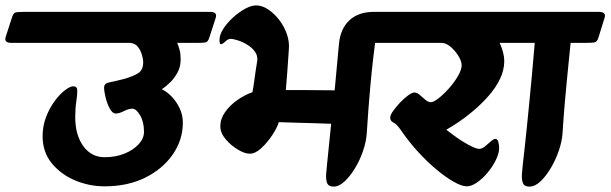

<svg xmlns="http://www.w3.org/2000/svg" viewBox="-94 -669 2264 712"><path d="M-73 -532 -49 -606Q-44 -622 -34 -623.5Q-24 -625 0 -625H685Q713 -625 706 -603L682 -529Q677 -513 667.5 -511.5Q658 -510 637 -510H563Q568 -499 572 -484Q576 -469 576 -449Q576 -422 564.5 -400.5Q553 -379 536.5 -363Q520 -347 506 -338Q524 -330 542 -311.5Q560 -293 572 -268Q584 -243 584 -214Q584 -150 546.5 -96Q509 -42 444 -10Q379 22 294 22Q237 22 184.5 0Q132 -22 98 -63.5Q64 -105 64 -164Q64 -202 77 -235.5Q90 -269 109 -294.5Q128 -320 147 -334.5Q166 -349 178 -349Q192 -349 192.5 -334Q193 -319 189 -293Q185 -267 185 -235Q185 -168 215 -127Q245 -86 294 -86Q335 -86 368 -99.5Q401 -113 420.5 -134.5Q440 -156 440 -180Q440 -217 425.5 -241.5Q411 -266 397 -266Q383 -266 365.5 -257Q348 -248 335 -248Q323 -248 313 -266.5Q303 -285 297.5 -308Q292 -331 292 -344Q292 -360 311 -363.5Q330 -367 365 -376Q401 -386 419 -398Q437 -410 437 -438Q437 -449 432.5 -465Q428 -481 418 -494.5Q408 -508 389 -510H-52Q-80 -510 -73 -532Z M720 -521Q720 -540 734 -562Q748 -584 770 -604Q792 -624 815 -636.5Q838 -649 856 -649Q878 -649 900.5 -634Q923 -619 941.5 -595Q960 -571 970 -542Q980 -513 977 -484Q975 -449 972 -411Q969 -373 966 -335Q997 -335 1030.5 -335Q1064 -335 1094.5 -334.5Q1125 -334 1147 -334L1163 -506Q1168 -562 1201.5 -593.5Q1235 -625 1293 -625H1394Q1422 -625 1415 -603L1391 -529Q1386 -513 1376 -511.5Q1366 -510 1342 -510H1297Q1296 -502 1290.5 -457.5Q1285 -413 1278.5 -340.5Q1272 -268 1266 -174Q1264 -144 1252.5 -110Q1241 -76 1223 -46Q1205 -16 1184 3.5Q1163 23 1144 23Q1124 23 1119 9.5Q1114 -4 1115.5 -24Q1117 -44 1119 -62Q1123 -98 1126.5 -135.5Q1130 -173 1134 -210Q1111 -211 1075 -212Q1039 -213 1002.5 -214Q966 -215 940 -216Q934 -196 916 -168.5Q898 -141 875.5 -120Q853 -99 832 -99Q814 -99 788.5 -114Q763 -129 743 -152.5Q723 -176 723 -201Q723 -228 740.5 -253Q758 -278 785.5 -297.5Q813 -317 842 -327Q846 -347 848.5 -366.5Q851 -386 854 -406Q857 -426 860 -444Q862 -463 851 -478Q840 -493 822.5 -503.5Q805 -514 787.5 -519.5Q770 -525 761 -525Q752 -525 741.5 -515Q731 -505 725 -505Q720 -505 720 -521Z M1286 -532 1309 -606Q1314 -620 1321.5 -622.5Q1329 -625 1341 -625H1874Q1902 -625 1895 -603L1871 -529Q1866 -513 1855.5 -511.5Q1845 -510 1822 -510H1759Q1767 -492 1771.5 -475Q1776 -458 1776 -443Q1776 -409 1760 -376Q1744 -343 1718 -313.5Q1692 -284 1662.5 -259Q1633 -234 1606 -216Q1579 -198 1561 -188Q1570 -181 1586 -169Q1602 -157 1621 -145Q1640 -133 1657 -125Q1674 -117 1683 -117Q1694 -117 1705 -126.5Q1716 -136 1726.5 -145Q1737 -154 1743 -154Q1751 -154 1754 -142.5Q1757 -131 1757 -121Q1757 -100 1744.5 -75Q1732 -50 1713.5 -28Q1695 -6 1674.5 8Q1654 22 1637 22Q1618 22 1587.5 4.5Q1557 -13 1522 -42.5Q1487 -72 1453.5 -109Q1420 -146 1393 -186Q1377 -209 1365 -214.5Q1353 -220 1353 -233Q1353 -242 1363.5 -257Q1374 -272 1389 -288Q1404 -304 1419 -315Q1434 -326 1443 -326Q1452 -326 1462.5 -317Q1473 -308 1483.5 -299Q1494 -290 1504 -290Q1514 -290 1533 -305Q1552 -320 1571.5 -342Q1591 -364 1604.5 -387.5Q1618 -411 1618 -427Q1618 -442 1606 -461.5Q1594 -481 1577 -495.5Q1560 -510 1543 -510H1307Q1279 -510 1286 -532Z M1767 -532 1791 -606Q1795 -620 1802.5 -622.5Q1810 -625 1822 -625H2127Q2155 -625 2148 -603L2125 -529Q2120 -513 2109.5 -511.5Q2099 -510 2076 -510H2022Q2018 -469 2014.5 -435Q2011 -401 2007.5 -364.5Q2004 -328 2000 -282.5Q1996 -237 1992 -174Q1990 -145 1978.5 -111Q1967 -77 1949 -46.5Q1931 -16 1910.5 3.5Q1890 23 1869 23Q1850 23 1845 9.5Q1840 -4 1841.5 -24Q1843 -44 1845 -62Q1847 -79 1850.5 -110.5Q1854 -142 1858.5 -185Q1863 -228 1868 -280Q1873 -332 1878.5 -390Q1884 -448 1889 -510H1788Q1760 -510 1767 -532Z"/></svg>

Font: Alkatra
Style: Bold
Weight: 700
Designer: Suman Bhandary
Version: Version 1.100;gftools[0.9.22]